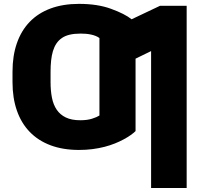

<svg xmlns="http://www.w3.org/2000/svg" viewBox="-20 -757 1022 982"><path d="M44 -390.6Q44 -471.9 66.4 -536.2Q88.8 -600.5 131.9 -645.2Q175.1 -690 238.6 -713.6Q302.2 -737.2 384.2 -737.2Q479 -737.2 547.6 -712Q618.3 -686.4 653.1 -658.4L798.3 -727.3H934.7V204.5H752.8V-495.7L673.3 -457V-86.6Q663.4 -76.7 648.3 -66.1Q633.2 -55.4 612.9 -44.4Q592.7 -33.4 568 -23.4Q543.3 -13.5 514.6 -6Q485.8 1.4 453.1 5.7Q420.5 9.9 384.2 9.9Q302.2 9.9 238.8 -13.8Q175.4 -37.6 132.1 -82.4Q88.8 -127.1 66.4 -191.4Q44 -255.7 44 -336.6ZM238.6 -390.6V-336.6Q238.6 -293 245.7 -257.1Q252.8 -221.2 270.2 -195.7Q287.6 -170.1 316.9 -156.1Q346.2 -142 390.6 -142Q426.1 -142 450.8 -149.9Q475.5 -157.7 488.6 -166.2V-562.5Q480.1 -568.9 468.8 -573.3Q457.4 -577.8 444.8 -580.4Q432.2 -583.1 418.7 -584.2Q405.2 -585.2 392 -585.2Q328.8 -585.2 296.5 -562.5Q279.8 -551.1 268.6 -534.4Q257.5 -517.8 250.9 -496.1Q244.3 -474.4 241.5 -448Q238.6 -421.5 238.6 -390.6Z"/></svg>

Font: Inter P Black
Style: Regular
Weight: 900
Designer: Rasmus Andersson
Foundry: rsms
Version: Version 3.018;git-588b23468